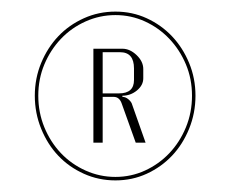

<svg xmlns="http://www.w3.org/2000/svg" viewBox="-20 -748 397 331"><path d="M179 -437Q150 -437 124.5 -448.5Q99 -460 80.5 -479.5Q62 -499 51 -526Q40 -553 40 -583Q40 -613 51 -639.5Q62 -666 80.5 -685.5Q99 -705 124.5 -716.5Q150 -728 179 -728Q208 -728 233 -716.5Q258 -705 276.5 -685.5Q295 -666 306 -639.5Q317 -613 317 -583Q317 -553 306 -526Q295 -499 276.5 -479.5Q258 -460 233 -448.5Q208 -437 179 -437ZM179 -443Q206 -443 230 -454Q254 -465 272 -484Q290 -503 300.5 -528.5Q311 -554 311 -583Q311 -612 300.5 -637Q290 -662 272 -681Q254 -700 230 -711Q206 -722 179 -722Q152 -722 127.5 -711Q103 -700 85 -681Q67 -662 56.5 -637Q46 -612 46 -583Q46 -554 56.5 -528.5Q67 -503 85 -484Q103 -465 127.5 -454Q152 -443 179 -443ZM191 -664Q204 -664 215.5 -653Q227 -642 227 -629V-613Q227 -601 216 -592Q205 -583 191 -583V-581Q196 -581 200.5 -577.5Q205 -574 207 -570L231 -502H214L190 -569Q186 -581 176 -581H157V-502H141V-664ZM157 -587H185Q211 -587 211 -610V-630Q211 -658 187 -658H157Z"/></svg>

Font: Moniqa Thin Display
Style: Regular
Weight: 100
Designer: Rajesh Rajput
Foundry: Rajesh Rajput
Version: Version 1.000